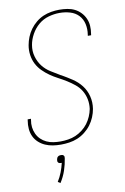

<svg xmlns="http://www.w3.org/2000/svg" viewBox="-103 -802 706 1083"><g transform="rotate(-10 250.0 -261.0)"><path d="M194 8Q170 8 147.5 4.5Q125 1 104.5 -8Q84 -17 67.5 -32Q51 -47 41.5 -67Q32 -87 30 -110.5Q28 -134 32 -157L33 -165H52L51 -158Q47 -137 49.5 -116.5Q52 -96 60.5 -78Q69 -60 83 -46.5Q97 -33 115 -24.5Q133 -16 153.5 -13Q174 -10 195 -10Q216 -10 238.5 -13.5Q261 -17 281 -25.5Q301 -34 320 -48.5Q339 -63 352.5 -81Q366 -99 375 -120Q384 -141 388 -162Q392 -191 386.5 -218Q381 -245 367.5 -267.5Q354 -290 333 -307Q312 -324 289.5 -338Q267 -352 243 -364.5Q219 -377 197.5 -392Q176 -407 157 -426Q138 -445 126 -468.5Q114 -492 110 -520Q106 -548 111 -576Q115 -599 124 -621.5Q133 -644 147.5 -664Q162 -684 181.5 -700Q201 -716 223 -725.5Q245 -735 269 -739Q293 -743 315 -743Q339 -743 361.5 -739.5Q384 -736 403 -726.5Q422 -717 437 -701.5Q452 -686 461 -666Q470 -646 471.5 -623.5Q473 -601 469 -578L468 -570H449L450 -577Q455 -608 448.5 -637.5Q442 -667 422.5 -687.5Q403 -708 374 -716.5Q345 -725 314 -725Q283 -725 251 -716Q219 -707 193.5 -685.5Q168 -664 151.5 -634Q135 -604 130 -574Q124 -540 133 -508Q142 -476 161 -451.5Q180 -427 207.5 -410Q235 -393 262 -377H263Q293 -360 322.5 -340.5Q352 -321 373 -294Q394 -267 403 -232Q412 -197 406 -159Q402 -136 392.5 -113Q383 -90 368 -70Q353 -50 332.5 -34Q312 -18 289 -8.5Q266 1 241.5 4.5Q217 8 194 8ZM153 221 139 212Q154 188 164 162Q174 136 180 110H176Q172 110 167.5 109Q163 108 160 104.5Q157 101 156.5 96.5Q156 92 157 88Q158 83 159.5 79Q161 75 165 71.5Q169 68 174 67Q179 66 183 66Q187 66 191 67Q195 68 198 71.5Q201 75 201.5 79Q202 83 201 88Q196 122 184.5 156Q173 190 153 221Z"/></g></svg>

Font: Iosevka Thin
Style: Italic
Weight: 100
Italic angle: -9°
Monospace: yes
Designer: Belleve Invis
Foundry: Belleve Invis
Version: Version 32.5.0; ttfautohint (v1.8.4)